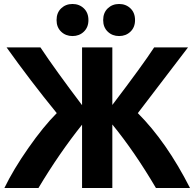

<svg xmlns="http://www.w3.org/2000/svg" viewBox="-20 -936 974 964"><path d="M2 8H173Q277 -166 392 -310V8H544V-311Q656 -174 763 8H934Q816 -224 672 -368L924 -698H754Q696 -609 544 -409V-698H392V-408Q258 -585 183 -698H13Q132 -531 265 -368Q198 -301 122.5 -193Q47 -85 2 8ZM424 -835Q424 -799 401 -777Q378 -755 344 -755Q310 -755 287 -777Q264 -799 264 -835Q264 -872 287 -894Q310 -916 344 -916Q378 -916 401 -894Q424 -872 424 -835ZM658 -835Q658 -799 635 -777Q612 -755 578 -755Q544 -755 521 -777Q498 -799 498 -835Q498 -872 521 -894Q544 -916 578 -916Q612 -916 635 -894Q658 -872 658 -835Z"/></svg>

Font: Repo
Style: Bold
Weight: 700
Designer: Stefan Peev
Foundry: Context Ltd
Version: Version 001.000